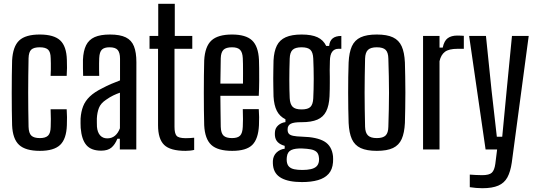

<svg xmlns="http://www.w3.org/2000/svg" viewBox="-20 -790 2832 1015"><path d="M247.5 -389Q248.5 -403.5 248.8 -421.2Q249 -439 248.8 -455.2Q248.5 -471.5 248 -482.5Q247.5 -515.5 234 -527.8Q220.5 -540 190 -540Q159 -540 145.5 -527.8Q132 -515.5 131 -482.5Q130 -433.5 129.5 -388.8Q129 -344 129 -300.8Q129 -257.5 129.5 -213Q130 -168.5 131 -120Q132 -86 145.8 -73Q159.5 -60 191 -60Q220.5 -60 234 -73Q247.5 -86 248 -120Q248.5 -137.5 248.8 -160.8Q249 -184 247.5 -212.5H332.5Q334 -194.5 334.2 -170.8Q334.5 -147 333.5 -128Q331 -55.5 298 -24Q265 7.5 191 7.5Q115 7.5 81 -24Q47 -55.5 44 -128Q43 -163 42.5 -207Q42 -251 42 -298.2Q42 -345.5 42.5 -390.2Q43 -435 44 -470.5Q48 -544.5 81.5 -576Q115 -607.5 190 -607.5Q265 -607.5 298.2 -576.5Q331.5 -545.5 333.5 -473.5Q334.5 -455 334.2 -431.2Q334 -407.5 332.5 -389Z M515 6.5Q462 6.5 436.8 -22.8Q411.5 -52 406.5 -114Q406 -126 405.8 -139Q405.5 -152 406 -163.5Q408.5 -200 419.5 -228.2Q430.5 -256.5 454.8 -279.8Q479 -303 520.5 -323.5Q543 -335.5 566.5 -345.8Q590 -356 614.5 -365V-480Q614.5 -511 602.5 -525.5Q590.5 -540 559 -540Q531.5 -540 518.8 -527.8Q506 -515.5 504.5 -482.5Q504 -472 503.8 -455Q503.5 -438 503.8 -420Q504 -402 504.5 -389H419.5Q419 -405 418.5 -429.8Q418 -454.5 418.5 -474Q420.5 -521 435 -550.5Q449.5 -580 480.2 -593.8Q511 -607.5 561.5 -607.5Q614.5 -607.5 645 -592.5Q675.5 -577.5 688.2 -545.2Q701 -513 701 -461.5L700.5 0H613.5V-56.5H600.5Q588 -25.5 568.8 -9.5Q549.5 6.5 515 6.5ZM547 -58.5Q571 -58.5 587.8 -72.5Q604.5 -86.5 614 -112V-300Q596.5 -294 578.8 -285.5Q561 -277 540.5 -262.5Q512.5 -244 503 -219.5Q493.5 -195 492 -163.5Q492 -154 492 -142.8Q492 -131.5 492.5 -120.5Q495 -90.5 509.2 -74.5Q523.5 -58.5 547 -58.5Z M961 7.5Q880 7.5 847.8 -24Q815.5 -55.5 815.5 -128V-532H770.5V-600H816.5V-770H904V-600H996.5V-532H902.5V-119Q902.5 -85.5 913.2 -72.5Q924 -59.5 962 -59.5Q975.5 -59.5 985 -60.2Q994.5 -61 1006.5 -62V2.5Q996.5 5 984.8 6.2Q973 7.5 961 7.5Z M1207.5 7.5Q1131 7.5 1097 -24Q1063 -55.5 1059.5 -128Q1058.5 -163 1058 -206.8Q1057.5 -250.5 1057.5 -298Q1057.5 -345.5 1058 -390.2Q1058.5 -435 1059.5 -470.5Q1063.5 -544.5 1097.8 -576Q1132 -607.5 1206.5 -607.5Q1279.5 -607.5 1312.5 -576.5Q1345.5 -545.5 1349 -474Q1349.5 -459.5 1350 -430Q1350.5 -400.5 1350.2 -362.2Q1350 -324 1348 -283.5H1145Q1145 -244.5 1145.8 -204.2Q1146.5 -164 1147 -120Q1148 -86 1161.8 -73Q1175.5 -60 1206.5 -60Q1236.5 -60 1249.2 -73Q1262 -86 1263.5 -120Q1264.5 -136.5 1264.5 -160.2Q1264.5 -184 1263.5 -213H1348Q1349.5 -195 1349.8 -171Q1350 -147 1349 -128Q1345.5 -55.5 1313.8 -24Q1282 7.5 1207.5 7.5ZM1145 -348H1264.5Q1264.5 -376 1264.8 -403.2Q1265 -430.5 1264.5 -451.5Q1264 -472.5 1263.5 -482.5Q1262 -513.5 1249 -526.8Q1236 -540 1206.5 -540Q1175 -540 1161.5 -526.8Q1148 -513.5 1147 -482.5Q1146.5 -446 1146 -413Q1145.5 -380 1145 -348Z M1576.5 172.5Q1506.5 172.5 1467.8 151.5Q1429 130.5 1423.5 86Q1423 81.5 1422.5 74.5Q1422 67.5 1422.5 60Q1424.5 33 1442 16.2Q1459.5 -0.5 1485 -4V-19Q1461.5 -25.5 1448.5 -38.5Q1435.5 -51.5 1433.5 -72Q1433 -77 1433 -82Q1433 -87 1433.5 -92.5Q1435 -113.5 1450.8 -127.5Q1466.5 -141.5 1489 -144.5V-159.5Q1458.5 -174.5 1443.5 -204Q1428.5 -233.5 1426 -280.5Q1425.5 -309 1425 -331.2Q1424.5 -353.5 1424.5 -374.2Q1424.5 -395 1425 -418Q1425.5 -441 1426 -470.5Q1428.5 -518.5 1443.5 -548.8Q1458.5 -579 1490.5 -593.2Q1522.5 -607.5 1574.5 -607.5Q1627.5 -607.5 1658.5 -593Q1689.5 -578.5 1704.5 -547H1720Q1722.5 -574 1738.5 -587Q1754.5 -600 1784.5 -600V-532H1768.5Q1748 -532 1736.2 -516.5Q1724.5 -501 1724 -468L1723 -418.5Q1723.5 -400 1723.5 -383.8Q1723.5 -367.5 1723.5 -352Q1723.5 -336.5 1723.2 -319Q1723 -301.5 1722 -280.5Q1719.5 -231.5 1704.2 -201.2Q1689 -171 1657.5 -157.5Q1626 -144 1574 -144Q1534 -144.5 1517.2 -135.8Q1500.5 -127 1500.5 -107V-102Q1501 -90 1507.2 -82.8Q1513.5 -75.5 1529.8 -72Q1546 -68.5 1577 -67.5Q1655.5 -65.5 1695 -42Q1734.5 -18.5 1740.5 36Q1741 43.5 1741 51.2Q1741 59 1740.5 68Q1737.5 106.5 1717 129.2Q1696.5 152 1661 162.2Q1625.5 172.5 1576.5 172.5ZM1578.5 108.5Q1604 108.5 1623 104.2Q1642 100 1652.8 90Q1663.5 80 1666 62.5Q1667 56 1666.8 50.2Q1666.5 44.5 1665.5 39Q1663 21 1652.2 12Q1641.5 3 1622.8 -0.5Q1604 -4 1578.5 -5Q1540.5 -6.5 1520 3Q1499.5 12.5 1496.5 39.5Q1495.5 45 1495.5 51.2Q1495.5 57.5 1496 62.5Q1498 81 1508 91Q1518 101 1535.8 104.8Q1553.5 108.5 1578.5 108.5ZM1574 -211.5Q1608 -211.5 1621.2 -225Q1634.5 -238.5 1636 -270Q1637 -292.5 1637.8 -319Q1638.5 -345.5 1638.5 -373.5Q1638.5 -401.5 1637.8 -429Q1637 -456.5 1636 -481Q1634.5 -513.5 1620.8 -526.8Q1607 -540 1574 -540Q1541 -540 1526.8 -526.5Q1512.5 -513 1511.5 -480Q1510.5 -451.5 1510 -423.8Q1509.5 -396 1509.5 -369.5Q1509.5 -343 1510 -318.5Q1510.5 -294 1511.5 -271.5Q1513 -240.5 1526.5 -226Q1540 -211.5 1574 -211.5Z M1972 7.5Q1919 7.5 1887 -7.2Q1855 -22 1840.2 -54.5Q1825.5 -87 1823 -140Q1822 -174.5 1821.2 -215.2Q1820.5 -256 1820.5 -299Q1820.5 -342 1821 -383.2Q1821.5 -424.5 1823 -460Q1825.5 -513 1840.2 -545.5Q1855 -578 1886.8 -592.8Q1918.5 -607.5 1972 -607.5Q2026 -607.5 2057.5 -592.5Q2089 -577.5 2103.5 -545.2Q2118 -513 2120.5 -460Q2121.5 -425.5 2122.2 -384.5Q2123 -343.5 2123 -300.8Q2123 -258 2122.2 -216.8Q2121.5 -175.5 2120.5 -140Q2118 -87.5 2103.5 -55Q2089 -22.5 2057.5 -7.5Q2026 7.5 1972 7.5ZM1972 -60Q2004.5 -60 2018.5 -73.8Q2032.5 -87.5 2033 -120Q2034.5 -169 2035.5 -213Q2036.5 -257 2036.5 -300Q2036.5 -343 2035.5 -387.2Q2034.5 -431.5 2033 -480Q2032.5 -512.5 2018.8 -526.2Q2005 -540 1972 -540Q1939.5 -540 1925.2 -526.2Q1911 -512.5 1910 -480Q1909 -431.5 1908.2 -387.2Q1907.5 -343 1907.5 -300Q1907.5 -257 1908.2 -212.8Q1909 -168.5 1910 -120Q1911 -87.5 1925.5 -73.8Q1940 -60 1972 -60Z M2216.5 0V-600H2303.5V-538.5H2320.5Q2328 -574.5 2347 -588.2Q2366 -602 2397.5 -602Q2407 -602 2416.5 -601.5Q2426 -601 2432 -600.5V-532H2398.5Q2353 -532 2332 -516Q2311 -500 2303.5 -466.5V0Z M2529.5 205Q2515.5 205 2496.8 203.5Q2478 202 2463.5 199.5V133Q2476 134 2495 135Q2514 136 2529 136Q2566.5 136 2580.2 122.8Q2594 109.5 2598.5 76L2608 0H2547L2460 -600H2549L2578.5 -313L2606.5 -67H2635L2658.5 -313L2686.5 -600H2775L2685.5 69.5Q2678.5 118 2662.2 147.8Q2646 177.5 2614.2 191.2Q2582.5 205 2529.5 205Z"/></svg>

Font: Big Shoulders Display Thin SemiBold
Style: Regular
Weight: 600
Version: Version 2.002